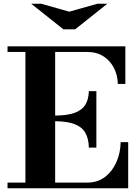

<svg xmlns="http://www.w3.org/2000/svg" viewBox="-20 -1000 736 1020"><path d="M20 0V-30H443Q499 -30 538 -60Q577 -90 598.5 -139Q620 -188 621 -245H661V0ZM115 -15V-754H273V-15ZM452 -216Q451 -264 433 -295Q415 -326 375 -341Q335 -356 269 -356V-386Q335 -386 375 -400Q415 -414 433 -443Q451 -472 452 -516H492V-216ZM606 -554Q605 -600 585.5 -638.5Q566 -677 530 -700.5Q494 -724 443 -724H20V-754H646V-554ZM317 -844 146 -980H199L348 -938L497 -980H550L379 -844Z"/></svg>

Font: Libre Bodoni
Style: Bold
Weight: 700
Designer: Pablo Impallari, Rodrigo Fuenzalida
Foundry: Impallari Type
Version: Version 2.005;gftools[0.9.23]